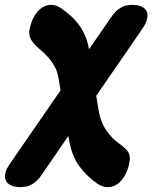

<svg xmlns="http://www.w3.org/2000/svg" viewBox="-68 -580 688 790"><path d="M518 -462 328 -186 336 -136Q345 -78 370 -43Q395 -8 420 9Q451 31 460 46.5Q469 62 465 86Q459 119 445.5 142.5Q432 166 414 178Q396 190 375 190Q354 190 333 176Q291 148 258.5 104Q226 60 215 -11L213 -20L103 140Q86 165 65 177.5Q44 190 16 190Q-4 190 -19.5 184Q-35 178 -42.5 165.5Q-50 153 -46.5 134.5Q-43 116 -26 92L181 -208L173 -258Q169 -281 160.5 -299Q152 -317 140.5 -331.5Q129 -346 117.5 -357.5Q106 -369 96 -377Q68 -401 59 -418.5Q50 -436 53 -456Q59 -489 72.5 -512.5Q86 -536 104 -548Q122 -560 143 -560Q164 -560 185 -545Q205 -531 223.5 -514.5Q242 -498 256.5 -478Q271 -458 282 -433.5Q293 -409 298 -378V-377L390 -510Q407 -535 427.5 -547.5Q448 -560 476 -560Q496 -560 511.5 -554Q527 -548 534 -536Q541 -524 538 -505.5Q535 -487 518 -462Z"/></svg>

Font: Maple Mono NL ExtraBold
Style: Italic
Weight: 800
Italic angle: -10°
Monospace: yes
Designer: subframe7536
Version: Version 7.000